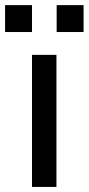

<svg xmlns="http://www.w3.org/2000/svg" viewBox="-41 -736 349 756"><path d="M181.2 -520V0H85V-520ZM182.1 -715.8H288.1V-609.9H182.1ZM-21 -715.8H85V-609.9H-21Z"/></svg>

Font: Aldrich
Style: Regular
Weight: 400
Designer: Matthew Desmond
Foundry: Matthew Desmond
Version: Version 1.002 2011